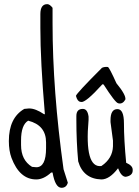

<svg xmlns="http://www.w3.org/2000/svg" viewBox="-20 -851 666 922"><path d="M207 -831.1Q218.8 -831.1 232.4 -813.5V-740.2Q232.4 -416 285.2 -38.1L305.7 26.4Q298.8 50.8 275.4 50.8Q245.1 50.8 232.4 -22.5H225.6Q189.5 10.7 154.3 10.7Q74.2 10.7 35.2 -92.8Q22.5 -127 22.5 -173.8Q22.5 -285.2 96.7 -328.1L118.2 -330.1H121.1Q150.4 -330.1 191.4 -302.7H195.3V-305.7Q173.8 -557.6 173.8 -717.8V-783.2Q173.8 -831.1 207 -831.1ZM81.1 -176.8V-154.3Q81.1 -82 133.8 -49.8L154.3 -47.9Q201.2 -47.9 201.2 -139.6V-167Q201.2 -250 115.2 -271.5Q81.1 -251 81.1 -176.8Z M543.9 -327.1Q575.2 -327.1 575.2 -258.8Q575.2 -180.7 585.9 -69.3Q617.2 -55.7 617.2 -36.1V-32.2Q617.2 -7.8 584 -2Q562.5 -2 546.9 -43Q505.9 10.7 466.8 10.7Q379.9 7.8 355.5 -76.2Q346.7 -169.9 346.7 -275.4V-293.9Q346.7 -328.1 377.9 -328.1Q400.4 -328.1 405.3 -291V-275.4Q384.8 -43 466.8 -53.7Q520.5 -89.8 522.5 -148.4V-175.8L510.7 -264.6V-274.4Q510.7 -327.1 543.9 -327.1ZM344.7 -390.6Q346.7 -402.3 469.7 -525.4Q482.4 -531.2 498 -529.3Q504.9 -527.3 539.1 -451.2Q585.9 -394.5 582 -373Q569.3 -350.6 549.8 -354.5L546.9 -355.5Q533.2 -358.4 477.5 -445.3L471.7 -446.3Q390.6 -356.4 369.1 -361.3L365.2 -362.3Q351.6 -364.3 344.7 -390.6Z"/></svg>

Font: Sue Ellen Francisco 
Style: Regular
Weight: 400
Designer: Kimberly Geswein
Foundry: Kimberly Geswein
Version: Version 1.002 2007